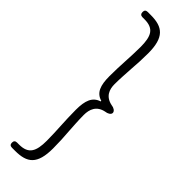

<svg xmlns="http://www.w3.org/2000/svg" viewBox="-319 -785 953 953"><g transform="rotate(45 157.5 -308.5)"><path d="M186 -89C184 -125 181 -161 181 -199C181 -238 194 -276 246 -286C258 -287 276 -295 276 -308C276 -321 259 -330 246 -331C194 -341 181 -378 181 -415C181 -454 184 -490 186 -527C189 -564 191 -601 191 -641C191 -753 150 -785 66 -785H44C32 -785 26 -779 26 -767C26 -755 32 -748 44 -748H58C124 -748 142 -713 142 -636C142 -566 135 -506 135 -426C135 -360 149 -323 193 -310V-306C149 -292 135 -254 135 -189C135 -110 142 -50 142 21C142 96 124 132 58 132H44C32 132 26 138 26 150C26 162 32 168 44 168H66C150 168 191 138 191 26C191 -15 189 -52 186 -89Z"/></g></svg>

Font: GenSenRounded2 TW L
Style: Regular
Weight: 300
Version: Version 2.100;PS 2.1;hotconv 16.6.51;makeotf.lib2.5.65220 DE